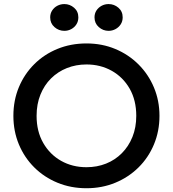

<svg xmlns="http://www.w3.org/2000/svg" viewBox="-20 -934 872 968"><path d="M416 15Q337 15 269.8 -12.8Q202.5 -40.5 152.8 -90Q103 -139.5 75.2 -206Q47.5 -272.5 47.5 -350Q47.5 -428 75.2 -494.5Q103 -561 152.8 -610.5Q202.5 -660 269.8 -687.5Q337 -715 416 -715Q494.5 -715 561.5 -687Q628.5 -659 678.5 -609Q728.5 -559 756.2 -492.8Q784 -426.5 784 -350Q784 -272.5 756.2 -206Q728.5 -139.5 678.5 -90Q628.5 -40.5 561.5 -12.8Q494.5 15 416 15ZM416 -91Q469 -91 514.8 -109.2Q560.5 -127.5 594.5 -161.8Q628.5 -196 647.8 -243.8Q667 -291.5 667 -350Q667 -428.5 633.8 -486.8Q600.5 -545 543.5 -577Q486.5 -609 416 -609Q363 -609 317.2 -590.8Q271.5 -572.5 237.2 -538.5Q203 -504.5 183.8 -456.8Q164.5 -409 164.5 -350Q164.5 -271.5 198 -213.2Q231.5 -155 288.2 -123Q345 -91 416 -91ZM304.5 -778.5Q276 -778.5 254.5 -797.5Q233 -816.5 233 -846.5Q233 -866 243 -881.2Q253 -896.5 269.2 -905Q285.5 -913.5 304.5 -913.5Q332 -913.5 353.5 -895Q375 -876.5 375 -846.5Q375 -826.5 365.2 -811.2Q355.5 -796 339.2 -787.2Q323 -778.5 304.5 -778.5ZM527.5 -778.5Q499.5 -778.5 478 -797.5Q456.5 -816.5 456.5 -846.5Q456.5 -866 466.2 -881Q476 -896 492.2 -904.8Q508.5 -913.5 527.5 -913.5Q555.5 -913.5 577 -895Q598.5 -876.5 598.5 -846.5Q598.5 -826.5 588.5 -811.2Q578.5 -796 562.2 -787.2Q546 -778.5 527.5 -778.5Z"/></svg>

Font: Geologica Cursive
Style: Regular
Weight: 400
Designer: Sindre Bremnes, Frode Helland
Foundry: Monokrom Skriftforlag AS
Version: Version 1.010;gftools[0.9.28]